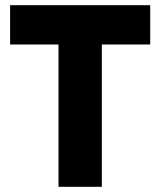

<svg xmlns="http://www.w3.org/2000/svg" viewBox="-20 -720 618 740"><path d="M205.5 0V-548.5H19V-700H559V-548.5H372.5V0Z"/></svg>

Font: Geologica Roman
Style: Bold
Weight: 700
Designer: Sindre Bremnes, Frode Helland
Foundry: Monokrom Skriftforlag AS
Version: Version 1.010;gftools[0.9.28]